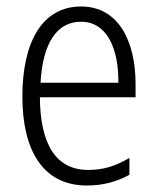

<svg xmlns="http://www.w3.org/2000/svg" viewBox="-20 -628 485 592"><path d="M230 -608C111 -608 49 -500 49 -330C49 -165 112 -56 248 -56C299 -56 340 -68 379 -89V-141C335 -115 297 -104 252 -104C154 -104 104 -181 103 -328H398V-369C398 -500 346 -608 230 -608ZM230 -561C310 -561 346 -478 345 -373H105C112 -498 157 -561 230 -561Z"/></svg>

Font: Noto Sans Malayalam UI Condensed Light
Style: Regular
Weight: 300
Width: 3
Designer: Jelle Bosma - Monotype Design Team
Foundry: Monotype Imaging Inc.
Version: Version 2.104